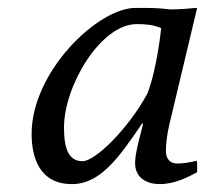

<svg xmlns="http://www.w3.org/2000/svg" viewBox="-20 -456 519 486"><path d="M408 -138 479 -436C473 -436 464 -435 454 -434C436 -433 415 -431 403 -433C376 -436 363 -436 323 -436C227 -436 60 -274 60 -117C60 -61 78 10 162 10C233 10 280 -55 340 -144L342 -142L329 -90C323 -64 322 -52 322 -43C322 -4 354 10 384 10C424 10 458 -9 479 -20V-46L477 -49C459 -44 439 -42 429 -42C412 -42 400 -52 400 -74C400 -90 402 -111 408 -138ZM353 -219C304 -129 221 -48 189 -48C155 -48 142 -77 142 -133C142 -239 235 -395 326 -395C351 -395 368 -393 388 -385C388 -385 378 -283 353 -219Z"/></svg>

Font: Libertinus Sans
Style: Italic
Weight: 400
Italic angle: -12°
Designer: Philipp H. Poll, Khaled Hosny
Foundry: Caleb Maclennan
Version: Version 7.050;RELEASE